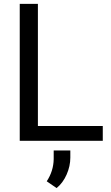

<svg xmlns="http://www.w3.org/2000/svg" viewBox="-20 -731 578 997"><path d="M176.8 -76.7H513.7V0H82.5V-710.9H176.8ZM273.9 245.6 222.7 210.4Q257.8 157.2 258.8 95.2V50.3H345.2V87.4Q345.2 131.8 325.9 175.5Q306.6 219.2 273.9 245.6Z"/></svg>

Font: SteelSelectRoboto
Style: Roboto-Regular
Weight: 400
Designer: Google
Version: Version 2.137; 2017